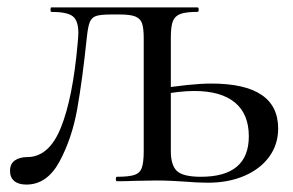

<svg xmlns="http://www.w3.org/2000/svg" viewBox="-20 -488 790 517"><path d="M7 -28Q7 -47 20 -56Q33 -65 53 -65Q112 -65 144 -144.5Q176 -224 189 -370Q191 -392 191 -399Q191 -433 175.5 -444.5Q160 -456 118 -456Q116 -456 116 -462Q116 -468 118 -468H512Q515 -468 515 -462Q515 -456 512 -456Q481 -456 466 -450.5Q451 -445 445.5 -431Q440 -417 440 -387V-81Q440 -43 456.5 -27.5Q473 -12 521 -12Q650 -12 650 -121Q650 -181 612.5 -212Q575 -243 503 -243Q463 -243 406 -232L403 -248Q495 -263 549 -263Q729 -263 729 -142Q729 -99 705 -66Q681 -33 638 -14.5Q595 4 540 4Q512 4 477 1Q462 0 442.5 -1Q423 -2 401 -2L341 -1Q324 0 295 0Q292 0 292 -6Q292 -12 295 -12Q327 -12 342 -17Q357 -22 362 -36.5Q367 -51 367 -81V-385Q367 -412 362.5 -425Q358 -438 344.5 -443.5Q331 -449 303 -449H280Q251 -449 239 -445Q227 -441 222 -429Q217 -417 214 -389Q202 -274 188 -195Q174 -116 140.5 -53.5Q107 9 51 9Q30 9 18.5 -0.5Q7 -10 7 -28Z"/></svg>

Font: Cormorant Unicase Medium
Style: Regular
Weight: 500
Designer: Christian Thalmann (Catharsis Fonts)
Foundry: Catharsis Fonts
Version: Version 4.000